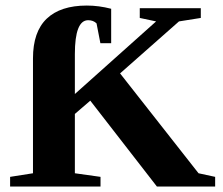

<svg xmlns="http://www.w3.org/2000/svg" viewBox="-20 -685 818 705"><path d="M770 0H556.2L311.5 -315.4L254.9 -266.6V-48.8L349.1 -35.6V0H17.1V-35.6L101.1 -48.8V-470.7Q101.1 -568.4 151.6 -616.5Q202.1 -664.6 298.8 -664.6Q342.8 -664.6 388.2 -652.8V-526.4H348.6L334.5 -599.1Q322.8 -610.8 303.7 -610.8Q254.9 -610.8 254.9 -486.3V-339.8L553.2 -606.4L493.2 -619.1V-654.8H717.3V-619.1L637.2 -606.4L420.9 -415.5L709 -48.8L770 -35.6Z"/></svg>

Font: Tinos
Style: Bold
Weight: 700
Designer: Steve Matteson
Foundry: Monotype Imaging Inc.
Version: Version 1.23